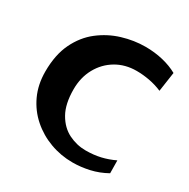

<svg xmlns="http://www.w3.org/2000/svg" viewBox="-168 -900 1034 1053"><g transform="rotate(30 349.0 -373.0)"><path d="M427 2Q353 2 285 -23Q217 -48 163.5 -95Q110 -142 79.5 -208Q49 -274 49 -356Q49 -462 85 -536.5Q121 -611 181 -657.5Q241 -704 313.5 -726Q386 -748 458 -748Q516 -748 568.5 -735.5Q621 -723 662 -700L644 -577Q604 -594 562.5 -601.5Q521 -609 482 -609Q410 -609 353.5 -575.5Q297 -542 264.5 -483Q232 -424 232 -349Q232 -256 264.5 -199Q297 -142 348.5 -116.5Q400 -91 456 -91Q507 -91 550 -101Q593 -111 635 -131L636 -50Q586 -22 532.5 -10Q479 2 427 2Z"/></g></svg>

Font: Marhey SemiBold
Style: Regular
Weight: 600
Designer: Nur Syamsi & Bustanul Arifin
Foundry: Namelatype
Version: Version 1.000; ttfautohint (v1.8.4.7-5d5b)